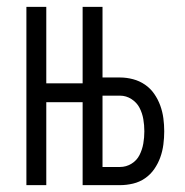

<svg xmlns="http://www.w3.org/2000/svg" viewBox="-20 -540 540 560"><path d="M57 0V-520H115V-297H221V-520H279V-314H330Q349 -314 368 -309Q387 -304 403 -293Q419 -282 430 -266Q441 -250 447.5 -232Q454 -214 456.5 -195Q459 -176 459 -157Q459 -138 456.5 -118.5Q454 -99 447.5 -81Q441 -63 430 -47Q419 -31 403 -20Q387 -9 368 -4.5Q349 0 330 0H221V-242H115V0ZM279 -53H330Q348 -53 363.5 -62.5Q379 -72 387 -88Q395 -104 398 -121.5Q401 -139 401 -157Q401 -175 398 -192.5Q395 -210 387 -225.5Q379 -241 363.5 -251Q348 -261 330 -261H279Z"/></svg>

Font: Iosevka Fixed SS04 Light
Style: Regular
Weight: 300
Monospace: yes
Designer: Belleve Invis
Foundry: Belleve Invis
Version: Version 32.5.0